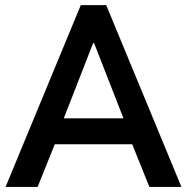

<svg xmlns="http://www.w3.org/2000/svg" viewBox="-20 -740 741 760"><path d="M299.8 -719.7H400.4L698.2 0H571.3L503.4 -168.9H196.8L128.9 0H2ZM468.8 -271.5 352.5 -569.3H348.6L232.4 -271.5Z"/></svg>

Font: Reddit Sans Fudge SemiBold
Style: Regular
Weight: 600
Designer: Stephen Hutchings
Foundry: Reddit
Version: Version 1.011